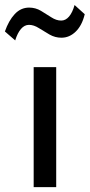

<svg xmlns="http://www.w3.org/2000/svg" viewBox="-58 -764 366 784"><path d="M79.5 0V-490H171.5V0ZM4 -599 -38 -635.5Q-22.5 -680 2.2 -706.5Q27 -733 61 -733Q87 -733 109.2 -719.8Q131.5 -706.5 151.8 -693.2Q172 -680 192 -680Q210 -680 224 -696.5Q238 -713 246.5 -743.5L288 -706Q277 -660 251.2 -635Q225.5 -610 193 -610Q167 -610 144.2 -623Q121.5 -636 100.8 -649.2Q80 -662.5 60.5 -662.5Q42 -662.5 27.8 -646Q13.5 -629.5 4 -599Z"/></svg>

Font: Geologica Cursive Light
Style: Regular
Weight: 300
Designer: Sindre Bremnes, Frode Helland
Foundry: Monokrom Skriftforlag AS
Version: Version 1.010;gftools[0.9.28]